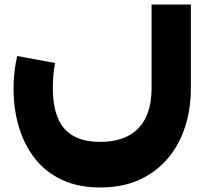

<svg xmlns="http://www.w3.org/2000/svg" viewBox="-20 -545 917 850"><path d="M424 285Q327 285 255 251.5Q183 218 135.5 158Q88 98 64 18.5Q40 -61 40 -153Q40 -189 44 -225.5Q48 -262 56 -297L224 -266Q218 -237 216 -209Q214 -181 214 -153Q214 -77 235.5 -24Q257 29 303.5 56Q350 83 424 83Q498 83 548.5 56Q599 29 625 -24Q651 -77 651 -156V-525H825V-156Q825 -62 799 18Q773 98 721.5 158Q670 218 595.5 251.5Q521 285 424 285Z"/></svg>

Font: Alexandria ExtraBold
Style: Regular
Weight: 800
Designer: Mohamed Gaber
Foundry: Kief Type Foundry
Version: Version 5.100